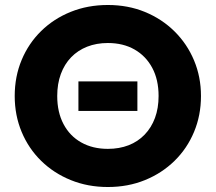

<svg xmlns="http://www.w3.org/2000/svg" viewBox="-20 -735 866 770"><path d="M412.5 15Q332 15 263.8 -12.8Q195.5 -40.5 145 -90Q94.5 -139.5 66.8 -206Q39 -272.5 39 -350Q39 -428 66.8 -494.5Q94.5 -561 145 -610.5Q195.5 -660 263.8 -687.5Q332 -715 412.5 -715Q493.5 -715 561.5 -687Q629.5 -659 680 -609Q730.5 -559 758.2 -492.8Q786 -426.5 786 -350Q786 -272.5 758.2 -206Q730.5 -139.5 680 -90Q629.5 -40.5 561.5 -12.8Q493.5 15 412.5 15ZM294.5 -290V-408.5H531V-290ZM412.5 -138Q458.5 -138 495.8 -152.5Q533 -167 560 -195Q587 -223 601.5 -262Q616 -301 616 -350Q616 -415.5 590.5 -463Q565 -510.5 519.5 -536.5Q474 -562.5 412.5 -562.5Q367 -562.5 329.5 -547.8Q292 -533 265.2 -505.2Q238.5 -477.5 224 -438.2Q209.5 -399 209.5 -350Q209.5 -285 234.8 -237.2Q260 -189.5 305.8 -163.8Q351.5 -138 412.5 -138Z"/></svg>

Font: Geologica Thin Roman
Style: Bold
Weight: 700
Version: Version 1.010;gftools[0.9.28]